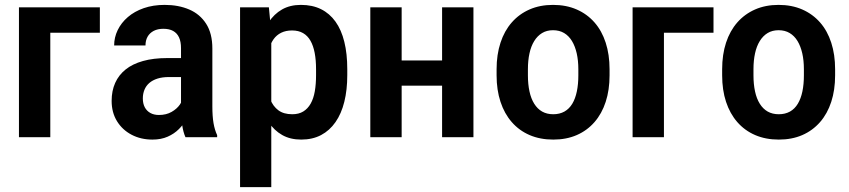

<svg xmlns="http://www.w3.org/2000/svg" viewBox="-20 -558 3454 781"><path d="M386.2 -528.3V-424.8H184.6V0H57.1V-528.3Z M716.3 -113.3V-362.3Q716.3 -388.2 708.3 -405.8Q700.2 -423.3 684.3 -432.1Q668.5 -440.9 644.5 -440.9Q621.6 -440.9 605.2 -432.4Q588.9 -423.8 580.3 -408.7Q571.8 -393.6 571.8 -373H444.3Q444.3 -405.8 458.7 -435.5Q473.1 -465.3 500 -488.5Q526.9 -511.7 564.9 -524.9Q603 -538.1 649.9 -538.1Q706.1 -538.1 749.8 -519.3Q793.5 -500.5 818.6 -461.2Q843.8 -421.9 843.8 -360.8V-125Q843.8 -85 848.6 -56.9Q853.5 -28.8 863.3 -8.3V0H734.4Q725.1 -20.5 720.7 -51.5Q716.3 -82.5 716.3 -113.3ZM732.9 -321.8 733.9 -244.6H667Q640.6 -244.6 620.6 -238.3Q600.6 -231.9 587.4 -220.5Q574.2 -209 567.6 -192.9Q561 -176.8 561 -157.7Q561 -136.7 568.8 -121.8Q576.7 -106.9 591.3 -98.6Q606 -90.3 626.5 -90.3Q656.2 -90.3 678 -102.8Q699.7 -115.2 711.7 -132.6Q723.6 -149.9 722.7 -165.5L755.4 -112.3Q750 -93.3 738 -72.3Q726.1 -51.3 707.3 -32.5Q688.5 -13.7 661.9 -2Q635.3 9.8 600.1 9.8Q552.7 9.8 515.1 -10Q477.5 -29.8 455.8 -65.2Q434.1 -100.6 434.1 -147.5Q434.1 -188.5 448.5 -220.7Q462.9 -252.9 491 -275.4Q519 -297.9 561.5 -309.8Q604 -321.8 660.2 -321.8Z M1083.5 -426.8V203.1H956.5V-528.3H1073.7ZM1392.6 -276.4V-252.4Q1392.6 -192.4 1380.6 -144Q1368.7 -95.7 1344.7 -61.3Q1320.8 -26.9 1285.9 -8.5Q1251 9.8 1205.1 9.8Q1160.6 9.8 1127.9 -8.8Q1095.2 -27.3 1073 -60.8Q1050.8 -94.2 1037.4 -139.4Q1023.9 -184.6 1017.6 -237.3V-283.7Q1023.4 -339.8 1036.9 -386.5Q1050.3 -433.1 1072.5 -467Q1094.7 -501 1127.2 -519.5Q1159.7 -538.1 1204.1 -538.1Q1250.5 -538.1 1285.6 -520.8Q1320.8 -503.4 1344.7 -470Q1368.7 -436.5 1380.6 -387.9Q1392.6 -339.4 1392.6 -276.4ZM1265.6 -252.4V-276.4Q1265.6 -314 1260 -343Q1254.4 -372.1 1242.9 -392.3Q1231.4 -412.6 1212.9 -423.3Q1194.3 -434.1 1168 -434.1Q1142.6 -434.1 1123.8 -424.8Q1105 -415.5 1093 -398.7Q1081.1 -381.8 1074.2 -358.6Q1067.4 -335.4 1065.9 -307.6V-212.9Q1069.3 -179.7 1080.1 -152.6Q1090.8 -125.5 1112.3 -109.4Q1133.8 -93.3 1168.9 -93.3Q1195.3 -93.3 1213.6 -104.5Q1231.9 -115.7 1243.7 -136.5Q1255.4 -157.2 1260.5 -186.5Q1265.6 -215.8 1265.6 -252.4Z M1816.9 -312V-209.5H1574.2V-312ZM1613.8 -528.3V0H1486.3V-528.3ZM1905.8 -528.3V0H1778.3V-528.3Z M2000 -251.5V-276.4Q2000 -335.9 2015.9 -384.3Q2031.7 -432.6 2061.8 -466.8Q2091.8 -501 2134 -519.5Q2176.3 -538.1 2229.5 -538.1Q2283.2 -538.1 2325.7 -519.5Q2368.2 -501 2398.2 -466.8Q2428.2 -432.6 2443.8 -384.3Q2459.5 -335.9 2459.5 -276.4V-251.5Q2459.5 -191.9 2443.8 -143.8Q2428.2 -95.7 2398.2 -61.3Q2368.2 -26.9 2325.9 -8.5Q2283.7 9.8 2230.5 9.8Q2177.2 9.8 2134.5 -8.5Q2091.8 -26.9 2061.8 -61.3Q2031.7 -95.7 2015.9 -143.8Q2000 -191.9 2000 -251.5ZM2127.4 -276.4V-251.5Q2127.4 -215.3 2133.8 -186Q2140.1 -156.7 2153.1 -136Q2166 -115.2 2185.3 -104.2Q2204.6 -93.3 2230.5 -93.3Q2256.3 -93.3 2275.9 -104.2Q2295.4 -115.2 2307.9 -136Q2320.3 -156.7 2326.4 -186Q2332.5 -215.3 2332.5 -251.5V-276.4Q2332.5 -312 2325.9 -341.1Q2319.3 -370.1 2306.6 -391.1Q2293.9 -412.1 2274.7 -423.6Q2255.4 -435.1 2229.5 -435.1Q2204.1 -435.1 2185.1 -423.6Q2166 -412.1 2153.1 -391.1Q2140.1 -370.1 2133.8 -341.1Q2127.4 -312 2127.4 -276.4Z M2882.3 -528.3V-424.8H2680.7V0H2553.2V-528.3Z M2917.5 -251.5V-276.4Q2917.5 -335.9 2933.3 -384.3Q2949.2 -432.6 2979.2 -466.8Q3009.3 -501 3051.5 -519.5Q3093.8 -538.1 3147 -538.1Q3200.7 -538.1 3243.2 -519.5Q3285.6 -501 3315.7 -466.8Q3345.7 -432.6 3361.3 -384.3Q3377 -335.9 3377 -276.4V-251.5Q3377 -191.9 3361.3 -143.8Q3345.7 -95.7 3315.7 -61.3Q3285.6 -26.9 3243.4 -8.5Q3201.2 9.8 3147.9 9.8Q3094.7 9.8 3052 -8.5Q3009.3 -26.9 2979.2 -61.3Q2949.2 -95.7 2933.3 -143.8Q2917.5 -191.9 2917.5 -251.5ZM3044.9 -276.4V-251.5Q3044.9 -215.3 3051.3 -186Q3057.6 -156.7 3070.6 -136Q3083.5 -115.2 3102.8 -104.2Q3122.1 -93.3 3147.9 -93.3Q3173.8 -93.3 3193.4 -104.2Q3212.9 -115.2 3225.3 -136Q3237.8 -156.7 3243.9 -186Q3250 -215.3 3250 -251.5V-276.4Q3250 -312 3243.4 -341.1Q3236.8 -370.1 3224.1 -391.1Q3211.4 -412.1 3192.1 -423.6Q3172.9 -435.1 3147 -435.1Q3121.6 -435.1 3102.5 -423.6Q3083.5 -412.1 3070.6 -391.1Q3057.6 -370.1 3051.3 -341.1Q3044.9 -312 3044.9 -276.4Z"/></svg>

Font: Roboto SemiCondensed SemiBold
Style: Regular
Weight: 600
Width: 4
Designer: Christian Robertson
Foundry: Google
Version: Version 3.009; 2024